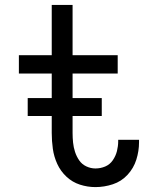

<svg xmlns="http://www.w3.org/2000/svg" viewBox="-20 -755 616 783"><path d="M369 8Q405 8 440 -3.5Q475 -15 500 -42Q525 -69 536 -104Q547 -139 547 -175Q547 -180 547 -185H462V-179Q462 -159 457 -139Q452 -119 440 -101.5Q428 -84 409 -76Q390 -68 369 -68Q350 -68 332 -76.5Q314 -85 303 -101Q292 -117 286 -135.5Q280 -154 278 -173.5Q276 -193 276 -213V-455H460V-530H276V-735H191V-530H57V-455H191V-213Q191 -180 195.5 -148Q200 -116 213.5 -86.5Q227 -57 251 -34.5Q275 -12 306 -2Q337 8 369 8ZM93 -282H395V-355H93Z"/></svg>

Font: Iosevka Sparkle
Style: Regular
Weight: 400
Designer: Belleve Invis
Foundry: Belleve Invis
Version: Version 4.5.0; ttfautohint (v1.8.3)